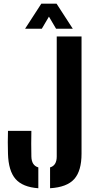

<svg xmlns="http://www.w3.org/2000/svg" viewBox="-20 -994 498 1022"><path d="M246.5 8V-103Q282 -113 282 -161V-800H414V-176Q414 -84.5 375.2 -41Q336.5 2.5 246.5 8ZM184 8Q100.5 2 62.8 -41.2Q25 -84.5 22.5 -176Q20.5 -236.5 22.5 -297.5H147Q146.5 -267 146.2 -229.2Q146 -191.5 147 -161Q148 -113 184 -103ZM113.5 -841 200 -974.5H281L367.5 -841H278.5L240.5 -905.5L202.5 -841Z"/></svg>

Font: Big Shoulders Stencil Text ExtraBold
Style: Regular
Weight: 800
Designer: Patric King
Foundry: XO Type Co
Version: Version 1.000